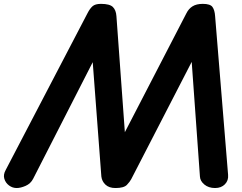

<svg xmlns="http://www.w3.org/2000/svg" viewBox="-40 -948 1219 968"><path d="M44 0Q23 0 5.5 -13Q-12 -26 -18.2 -46.8Q-24.5 -67.5 -11 -91.5L401.5 -882Q413 -904.5 426.5 -916.5Q440 -928.5 469 -928.5Q513 -928.5 529 -912.8Q545 -897 547 -866.5L589.5 -281.5L899.5 -880.5Q911 -904 930.8 -916.2Q950.5 -928.5 982.5 -928.5Q1020 -928.5 1031.2 -912.8Q1042.5 -897 1044.5 -866.5L1110 -66Q1112.5 -38 1094 -19Q1075.5 0 1044.5 0Q1011.5 0 990.2 -17.8Q969 -35.5 968 -58L926.5 -636L621.5 -44.5Q615 -32 599.8 -16Q584.5 0 542 0Q510 0 492 -16.8Q474 -33.5 471 -58L427.5 -634.5L127 -46.5Q114.5 -22 89.2 -11Q64 0 44 0Z"/></svg>

Font: Edu VIC WA NT Hand
Style: Regular
Weight: 400
Designer: Tina and Corey Anderson, Eben Sorkin, Mirko Velimirovic
Foundry: Google for Education
Version: Version 1.000